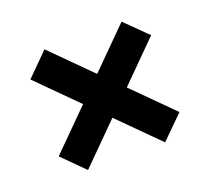

<svg xmlns="http://www.w3.org/2000/svg" viewBox="-78 -578 631 579"><g transform="rotate(-20 238.0 -289.0)"><path d="M362 -482 239 -359 115 -483 44 -412 168 -288 45 -165 114 -96 237 -219 361 -95 433 -166 309 -290 432 -413Z"/></g></svg>

Font: Gemini
Style: Regular
Weight: 700
Designer: Pushpananda Ekanayake, Sol Matas, Kosala Senevirathne
Foundry: Mooniak
Version: Version 1.000;PS 1.0;hotconv 1.0.86;makeotf.lib2.5.63406